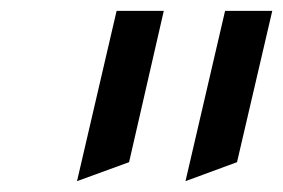

<svg xmlns="http://www.w3.org/2000/svg" viewBox="-20 -620 522 354"><path d="M195 -600H282L218 -321L122 -286ZM395 -600H482L417 -321L322 -286Z"/></svg>

Font: Miedinger
Style: Italic
Weight: 400
Italic angle: -13°
Version: Version 001.000